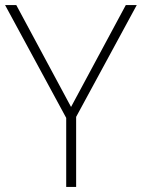

<svg xmlns="http://www.w3.org/2000/svg" viewBox="-20 -734 557 754"><path d="M259 -314 474 -714H517L279 -275V0H240V-271L0 -714H44Z"/></svg>

Font: Noto Sans Kannada ExtraLight
Style: Regular
Weight: 200
Designer: Jelle Bosma - Monotype Design Team
Foundry: Monotype Imaging Inc.
Version: Version 2.005; ttfautohint (v1.8.4.7-5d5b)